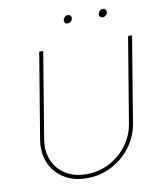

<svg xmlns="http://www.w3.org/2000/svg" viewBox="-97 -978 900 1066"><g transform="rotate(-10 353.0 -444.5)"><path d="M308.1 10.3Q232.9 10.3 179 -23.4Q125 -57.1 100.1 -115.5Q75.2 -173.8 87.4 -247.6L167 -727.5H189.5L109.9 -245.6Q98.6 -178.2 120.8 -125.5Q143.1 -72.8 191.9 -42.5Q240.7 -12.2 308.6 -12.2Q377.9 -12.2 437.3 -43Q496.6 -73.7 536.9 -127Q577.1 -180.2 588.4 -247.6L668 -727.5H690.4L610.8 -245.6Q598.6 -171.9 554.7 -114Q510.7 -56.2 446.5 -22.9Q382.3 10.3 308.1 10.3ZM548.3 -854.5Q538.6 -854.5 533 -861.3Q527.3 -868.2 529.3 -877.4Q530.8 -886.7 538.6 -893.6Q546.4 -900.4 556.2 -900.4Q565.4 -900.4 570.8 -893.8Q576.2 -887.2 574.7 -877.4Q573.2 -868.2 565.4 -861.3Q557.6 -854.5 548.3 -854.5ZM351.1 -854.5Q341.3 -854.5 335.7 -861.3Q330.1 -868.2 332 -877.4Q333.5 -886.7 341.3 -893.6Q349.1 -900.4 358.9 -900.4Q368.2 -900.4 373.5 -893.8Q378.9 -887.2 377.4 -877.4Q376 -868.2 368.2 -861.3Q360.4 -854.5 351.1 -854.5Z"/></g></svg>

Font: Inter 18pt Thin
Style: Italic
Weight: 250
Italic angle: -9.3988°
Version: Version 4.001;git-66647c0bb